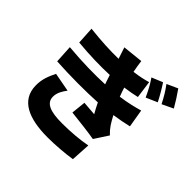

<svg xmlns="http://www.w3.org/2000/svg" viewBox="-218 -1117 1435 1435"><g transform="rotate(45 500.0 -399.0)"><path d="M781 -826 694 -790C726 -744 743 -711 770 -653L859 -692C841 -729 806 -789 781 -826ZM894 -874 808 -835C841 -790 860 -759 889 -702L977 -744C957 -780 920 -838 894 -874ZM321 -277 171 -305C147 -256 123 -203 125 -134C128 16 260 76 462 76C542 76 641 68 711 57L720 -97C649 -83 557 -75 462 -75C343 -75 275 -99 275 -168C275 -210 297 -245 321 -277ZM103 -519 111 -377C260 -368 420 -368 543 -375C556 -348 570 -321 586 -293C558 -295 509 -299 474 -302L462 -187C537 -179 654 -165 710 -155L781 -264C761 -283 747 -299 732 -321C719 -341 705 -365 692 -390C745 -398 794 -407 839 -418L815 -561C766 -547 709 -532 629 -521L615 -559L604 -593C654 -600 693 -607 726 -615L707 -753C673 -743 628 -732 570 -725C564 -756 558 -788 554 -823L392 -806C403 -774 413 -744 422 -715C334 -713 237 -718 120 -731L128 -593C254 -581 367 -579 461 -583L477 -534L486 -509C378 -504 250 -506 103 -519Z"/></g></svg>

Font: Noto Sans KR Black
Style: Regular
Weight: 900
Designer: Ryoko NISHIZUKA 西塚涼子 (kana, bopomofo & ideographs); Paul D. Hunt (Latin, Greek & Cyrillic); Sandoll Communications 산돌커뮤니
Foundry: Adobe
Version: Version 2.004;hotconv 1.0.118;makeotfexe 2.5.65603